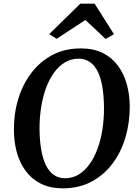

<svg xmlns="http://www.w3.org/2000/svg" viewBox="-20 -1017 757 1047"><path d="M322 10Q253.5 10 203.5 -15Q153.5 -40 120.8 -83.8Q88 -127.5 72 -185Q56 -242.5 56 -307.5Q55 -395.5 79 -475.5Q103 -555.5 150 -618Q197 -680.5 265 -716.8Q333 -753 421 -753Q490.5 -753 540.5 -728Q590.5 -703 623 -659Q655.5 -615 671.2 -558.5Q687 -502 687.5 -439Q688 -350 664.5 -269.2Q641 -188.5 594.2 -125.8Q547.5 -63 479.2 -26.5Q411 10 322 10ZM335 -45Q375 -45 408.5 -65Q442 -85 468 -121.2Q494 -157.5 511.8 -205.8Q529.5 -254 538.5 -311.2Q547.5 -368.5 547 -430.5Q546.5 -494 538.2 -543.2Q530 -592.5 513 -626.8Q496 -661 470 -679Q444 -697 408 -697Q368 -697 334.5 -677Q301 -657 275 -621.2Q249 -585.5 231.2 -537.5Q213.5 -489.5 204.5 -433Q195.5 -376.5 195.5 -315.5Q196 -251 204.8 -200.8Q213.5 -150.5 230.5 -115.8Q247.5 -81 273.8 -63Q300 -45 335 -45ZM248.5 -831 418 -997H496L601.5 -830.5L555.5 -804.5Q528.5 -830.5 501 -856.5Q473.5 -882.5 445.5 -908Q406.5 -882.5 367.2 -856.8Q328 -831 289 -805.5Z"/></svg>

Font: Merriweather Light 18pt SemiBold
Style: Italic
Weight: 600
Italic angle: -7.8°
Version: Version 2.101